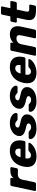

<svg xmlns="http://www.w3.org/2000/svg" viewBox="1547 -2297 760 3894"><g transform="rotate(-90 1927.0 -350.0)"><path d="M22 0Q11 0 5 -7.5Q-1 -15 1 -25L101 -495Q103 -505 112 -512.5Q121 -520 132 -520H247Q258 -520 263.5 -512.5Q269 -505 267 -495L259 -455Q283 -485 319 -502.5Q355 -520 409 -520H465Q476 -520 481 -513Q486 -506 484 -495L463 -392Q461 -382 452 -374.5Q443 -367 432 -367H336Q294 -367 267.5 -344.5Q241 -322 231 -281L177 -25Q175 -15 166 -7.5Q157 0 146 0Z M701 10Q623 10 570.5 -18.5Q518 -47 498.5 -104Q479 -161 494 -244Q496 -251 498 -262Q500 -273 502 -279Q522 -358 566 -414.5Q610 -471 674 -500.5Q738 -530 815 -530Q903 -530 953 -495Q1003 -460 1019 -400Q1035 -340 1020 -263L1015 -239Q1013 -228 1003.5 -221Q994 -214 984 -214H664Q664 -213 663.5 -211Q663 -209 662 -207Q657 -178 661 -154Q665 -130 681 -116Q697 -102 724 -102Q744 -102 758.5 -108.5Q773 -115 784 -123.5Q795 -132 802 -138Q813 -149 819 -151.5Q825 -154 837 -154H961Q971 -154 976 -148Q981 -142 978 -132Q973 -115 952.5 -91Q932 -67 896 -43.5Q860 -20 811 -5Q762 10 701 10ZM685 -313H854L855 -315Q863 -348 857.5 -371.5Q852 -395 835.5 -408Q819 -421 792 -421Q765 -421 744 -408Q723 -395 708.5 -371.5Q694 -348 686 -315Z M1267 10Q1202 10 1159.5 -4.5Q1117 -19 1093 -40Q1069 -61 1060 -83.5Q1051 -106 1054 -123Q1056 -134 1064.5 -141Q1073 -148 1082 -148H1196Q1199 -148 1201.5 -147Q1204 -146 1206 -143Q1218 -136 1228.5 -125.5Q1239 -115 1254.5 -107Q1270 -99 1295 -99Q1322 -99 1344 -110.5Q1366 -122 1370 -143Q1374 -159 1366.5 -169.5Q1359 -180 1334 -190Q1309 -200 1256 -210Q1206 -222 1171.5 -241.5Q1137 -261 1123 -292.5Q1109 -324 1118 -369Q1127 -409 1160 -446Q1193 -483 1248.5 -506.5Q1304 -530 1378 -530Q1435 -530 1475 -516.5Q1515 -503 1540 -482Q1565 -461 1575 -439Q1585 -417 1582 -399Q1581 -389 1572.5 -381.5Q1564 -374 1555 -374H1451Q1447 -374 1443.5 -375.5Q1440 -377 1438 -379Q1426 -385 1416 -395Q1406 -405 1392 -413Q1378 -421 1354 -421Q1327 -421 1309.5 -409Q1292 -397 1288 -378Q1285 -365 1291 -354Q1297 -343 1321.5 -334Q1346 -325 1400 -314Q1467 -303 1502.5 -278.5Q1538 -254 1548.5 -221.5Q1559 -189 1552 -153Q1542 -105 1505 -68Q1468 -31 1408 -10.5Q1348 10 1267 10Z M1820 10Q1755 10 1712.5 -4.5Q1670 -19 1646 -40Q1622 -61 1613 -83.5Q1604 -106 1607 -123Q1609 -134 1617.5 -141Q1626 -148 1635 -148H1749Q1752 -148 1754.5 -147Q1757 -146 1759 -143Q1771 -136 1781.5 -125.5Q1792 -115 1807.5 -107Q1823 -99 1848 -99Q1875 -99 1897 -110.5Q1919 -122 1923 -143Q1927 -159 1919.5 -169.5Q1912 -180 1887 -190Q1862 -200 1809 -210Q1759 -222 1724.5 -241.5Q1690 -261 1676 -292.5Q1662 -324 1671 -369Q1680 -409 1713 -446Q1746 -483 1801.5 -506.5Q1857 -530 1931 -530Q1988 -530 2028 -516.5Q2068 -503 2093 -482Q2118 -461 2128 -439Q2138 -417 2135 -399Q2134 -389 2125.5 -381.5Q2117 -374 2108 -374H2004Q2000 -374 1996.5 -375.5Q1993 -377 1991 -379Q1979 -385 1969 -395Q1959 -405 1945 -413Q1931 -421 1907 -421Q1880 -421 1862.5 -409Q1845 -397 1841 -378Q1838 -365 1844 -354Q1850 -343 1874.5 -334Q1899 -325 1953 -314Q2020 -303 2055.5 -278.5Q2091 -254 2101.5 -221.5Q2112 -189 2105 -153Q2095 -105 2058 -68Q2021 -31 1961 -10.5Q1901 10 1820 10Z M2399 10Q2321 10 2268.5 -18.5Q2216 -47 2196.5 -104Q2177 -161 2192 -244Q2194 -251 2196 -262Q2198 -273 2200 -279Q2220 -358 2264 -414.5Q2308 -471 2372 -500.5Q2436 -530 2513 -530Q2601 -530 2651 -495Q2701 -460 2717 -400Q2733 -340 2718 -263L2713 -239Q2711 -228 2701.5 -221Q2692 -214 2682 -214H2362Q2362 -213 2361.5 -211Q2361 -209 2360 -207Q2355 -178 2359 -154Q2363 -130 2379 -116Q2395 -102 2422 -102Q2442 -102 2456.5 -108.5Q2471 -115 2482 -123.5Q2493 -132 2500 -138Q2511 -149 2517 -151.5Q2523 -154 2535 -154H2659Q2669 -154 2674 -148Q2679 -142 2676 -132Q2671 -115 2650.5 -91Q2630 -67 2594 -43.5Q2558 -20 2509 -5Q2460 10 2399 10ZM2383 -313H2552L2553 -315Q2561 -348 2555.5 -371.5Q2550 -395 2533.5 -408Q2517 -421 2490 -421Q2463 -421 2442 -408Q2421 -395 2406.5 -371.5Q2392 -348 2384 -315Z M2765 0Q2754 0 2748 -7.5Q2742 -15 2744 -25L2844 -495Q2846 -506 2855 -513Q2864 -520 2875 -520H2990Q3001 -520 3006.5 -513Q3012 -506 3010 -495L3002 -457Q3033 -488 3076.5 -509Q3120 -530 3175 -530Q3238 -530 3279 -504Q3320 -478 3335 -428Q3350 -378 3334 -304L3274 -25Q3272 -15 3263.5 -7.5Q3255 0 3245 0H3119Q3108 0 3102 -7.5Q3096 -15 3098 -25L3156 -298Q3167 -347 3153.5 -371.5Q3140 -396 3094 -396Q3049 -396 3018 -370.5Q2987 -345 2977 -298L2920 -25Q2918 -15 2909 -7.5Q2900 0 2890 0Z M3649 0Q3580 0 3535.5 -20.5Q3491 -41 3475 -84.5Q3459 -128 3473 -197L3514 -389H3436Q3425 -389 3419.5 -396Q3414 -403 3416 -414L3433 -495Q3435 -506 3444 -513Q3453 -520 3463 -520H3542L3577 -685Q3579 -696 3588 -703Q3597 -710 3607 -710H3723Q3734 -710 3739.5 -703Q3745 -696 3743 -685L3708 -520H3833Q3844 -520 3849.5 -513Q3855 -506 3853 -495L3836 -414Q3834 -403 3825 -396Q3816 -389 3806 -389H3680L3642 -211Q3638 -189 3638 -172Q3638 -155 3648 -146Q3658 -137 3682 -137H3761Q3772 -137 3777 -130Q3782 -123 3780 -112L3762 -25Q3760 -15 3751.5 -7.5Q3743 0 3732 0Z"/></g></svg>

Font: Rubik
Style: Bold Italic
Weight: 700
Italic angle: -12°
Designer: Hubert and Fischer
Foundry: Hubert and Fischer
Version: Version 2.300;gftools[0.9.30]